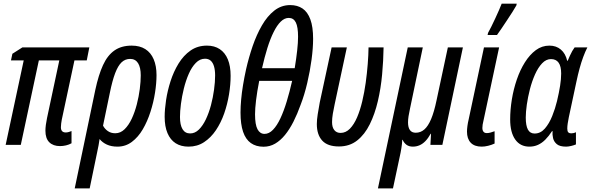

<svg xmlns="http://www.w3.org/2000/svg" viewBox="-20 -799 3260 1059"><path d="M311 6.8Q273.4 6.8 252 -14.2Q230.5 -35.2 230.5 -78.1Q230.5 -92.3 232.9 -110.4Q235.4 -128.4 239.3 -147.5L307.1 -465.8H194.3L94.7 0H11.2L110.8 -465.8H40.5L48.3 -502.4L103.5 -537.6H472.7L458.5 -465.8H390.6L320.8 -139.2Q318.8 -127.9 317.4 -117.7Q315.9 -107.4 315.9 -97.2Q315.9 -82.5 322.8 -75.4Q329.6 -68.4 342.8 -68.4Q351.1 -68.4 359.6 -71Q368.2 -73.7 374.5 -76.2V-8.8Q360.8 -1 344 2.9Q327.1 6.8 311 6.8Z M392.1 240.2 505.9 -304.2Q523.4 -385.7 548.1 -439.7Q572.8 -493.7 611.1 -520.5Q649.4 -547.4 706.1 -547.4Q751 -547.4 781.5 -528.1Q812 -508.8 827.6 -472.2Q843.3 -435.5 843.3 -384.8Q843.3 -340.3 835 -287.4Q826.7 -234.4 809.8 -181.9Q793 -129.4 767.6 -85.9Q742.2 -42.5 707.3 -16.4Q672.4 9.8 627.9 9.8Q593.8 9.8 569.1 -1.7Q544.4 -13.2 529.3 -32.2Q527.3 -16.1 523.7 2.4Q520 21 516.1 39.6L474.6 240.2ZM615.7 -64Q644.5 -64 667.2 -86.2Q689.9 -108.4 706.8 -144.5Q723.6 -180.7 734.6 -223.4Q745.6 -266.1 751 -308.1Q756.3 -350.1 756.3 -383.3Q756.3 -427.2 741.5 -450.7Q726.6 -474.1 697.8 -474.1Q670.4 -474.1 650.6 -455.3Q630.9 -436.5 615.2 -395.5Q599.6 -354.5 585.9 -287.1L548.3 -106Q557.6 -87.9 575 -75.9Q592.3 -64 615.7 -64Z M1020 9.8Q978 9.8 948.7 -9Q919.4 -27.8 903.8 -64.7Q888.2 -101.6 888.2 -154.8Q888.2 -195.3 896 -247.1Q903.8 -298.8 920.7 -351.3Q937.5 -403.8 964.8 -448.5Q992.2 -493.2 1031 -520.3Q1069.8 -547.4 1121.6 -547.4Q1162.6 -547.4 1191.9 -528.1Q1221.2 -508.8 1236.6 -471.7Q1252 -434.6 1252 -380.9Q1252 -332.5 1243.2 -278.6Q1234.4 -224.6 1216.6 -173.3Q1198.7 -122.1 1170.9 -80.8Q1143.1 -39.6 1105.5 -14.9Q1067.9 9.8 1020 9.8ZM1028.8 -63Q1055.2 -63 1076.9 -84.2Q1098.6 -105.5 1115.5 -140.9Q1132.3 -176.3 1143.6 -218.8Q1154.8 -261.2 1160.6 -304.2Q1166.5 -347.2 1166.5 -382.8Q1166.5 -412.1 1160.4 -432.9Q1154.3 -453.6 1142.1 -464.4Q1129.9 -475.1 1110.8 -475.1Q1082.5 -475.1 1060.1 -452.1Q1037.6 -429.2 1021.2 -391.8Q1004.9 -354.5 994.1 -311Q983.4 -267.6 978 -226.1Q972.7 -184.6 972.7 -153.8Q972.7 -109.9 986.8 -86.4Q1001 -63 1028.8 -63Z M1433.6 10.3Q1392.1 10.3 1363.5 -10Q1335 -30.3 1320.8 -72Q1306.6 -113.8 1306.6 -178.2Q1306.6 -211.4 1310.1 -249.8Q1313.5 -288.1 1320.6 -330.6Q1327.6 -373 1337.4 -417.5Q1352.1 -481.9 1373.5 -544.7Q1395 -607.4 1424.6 -658.7Q1454.1 -710 1492.9 -740.5Q1531.7 -771 1580.6 -771Q1620.6 -771 1648.7 -752Q1676.8 -732.9 1691.9 -691.9Q1707 -650.9 1707 -584.5Q1707 -534.7 1698.5 -470.7Q1689.9 -406.7 1674.6 -341.1Q1659.2 -275.4 1638.2 -221.2Q1620.1 -170.4 1598.6 -127.9Q1577.1 -85.4 1552 -54.7Q1526.9 -23.9 1497.6 -6.8Q1468.3 10.3 1433.6 10.3ZM1439 -60.5Q1463.9 -60.5 1485.8 -83.3Q1507.8 -106 1526.6 -146.2Q1545.4 -186.5 1561.5 -239.5Q1577.6 -292.5 1591.3 -353H1409.7Q1397.9 -293 1392.3 -246.1Q1386.7 -199.2 1386.7 -168.5Q1386.7 -111.3 1400.4 -85.9Q1414.1 -60.5 1439 -60.5ZM1425.3 -422.9H1605.5Q1614.3 -476.6 1619.1 -520.5Q1624 -564.5 1624 -596.2Q1624 -650.4 1611.6 -675.3Q1599.1 -700.2 1572.8 -700.2Q1549.3 -700.2 1528.6 -679.9Q1507.8 -659.7 1489.3 -622.3Q1470.7 -585 1454.8 -534.2Q1439 -483.4 1425.3 -422.9Z M1849.6 8.8Q1786.6 8.8 1757.1 -23.7Q1727.5 -56.2 1727.5 -114.7Q1727.5 -137.7 1732.4 -168.7Q1737.3 -199.7 1743.7 -234.4L1809.1 -537.6H1893.1L1825.7 -223.1Q1819.8 -196.8 1815.7 -171.4Q1811.5 -146 1811.5 -125.5Q1811.5 -96.7 1824 -81.3Q1836.4 -65.9 1858.4 -65.9Q1887.2 -65.9 1909.9 -89.1Q1932.6 -112.3 1949.5 -151.6Q1966.3 -190.9 1978 -240.2Q1989.7 -289.6 1997.1 -342.5Q2004.4 -395.5 2008.3 -446Q2012.2 -496.6 2012.7 -537.6H2095.7Q2094.7 -464.8 2087.6 -388.2Q2080.6 -311.5 2064 -240.7Q2047.4 -169.9 2019.5 -113.5Q1991.7 -57.1 1950 -24.2Q1908.2 8.8 1849.6 8.8Z M2064.5 240.2 2229 -537.6H2312L2241.2 -198.7Q2236.3 -176.3 2233.4 -158Q2230.5 -139.6 2230.5 -124Q2230.5 -96.2 2241 -81.5Q2251.5 -66.9 2272.9 -66.9Q2299.8 -66.9 2320.6 -85Q2341.3 -103 2357.9 -142.3Q2374.5 -181.6 2387.7 -245.1L2450.2 -537.6H2533.2L2419.9 0H2354L2357.4 -61.5H2355.5Q2341.8 -36.6 2326.4 -20.8Q2311 -4.9 2293.7 2.4Q2276.4 9.8 2257.3 9.8Q2236.3 9.8 2222.4 -0.2Q2208.5 -10.3 2200.7 -27.8H2198.7Q2198.2 -16.1 2197 -4.6Q2195.8 6.8 2193.8 18.6Q2191.9 30.3 2189.5 43L2147.5 240.2Z M2636.7 9.8Q2596.7 9.8 2576.2 -12Q2555.7 -33.7 2555.7 -73.2Q2555.7 -85.9 2558.1 -104Q2560.5 -122.1 2564.9 -140.1L2649.4 -537.6H2732.9L2646.5 -132.8Q2643.6 -121.6 2642.1 -111.8Q2640.6 -102.1 2640.6 -93.3Q2640.6 -80.1 2646.7 -72.5Q2652.8 -64.9 2665 -64.9Q2674.3 -64.9 2685.5 -67.9Q2696.8 -70.8 2708 -75.2V-7.3Q2691.4 0.5 2672.4 5.1Q2653.3 9.8 2636.7 9.8ZM2669.4 -606 2671.9 -617.7Q2679.7 -631.3 2690.2 -652.6Q2700.7 -673.8 2711.7 -697.5Q2722.7 -721.2 2732.2 -742.9Q2741.7 -764.6 2747.1 -778.8H2830.1L2828.1 -769Q2820.8 -755.9 2806.9 -733.9Q2793 -711.9 2776.6 -687.3Q2760.3 -662.6 2745.4 -640.6Q2730.5 -618.7 2721.2 -606Z M2899.9 9.8Q2849.6 9.8 2821.8 -29.5Q2793.9 -68.8 2793.9 -140.6Q2793.9 -193.8 2803.2 -250.7Q2812.5 -307.6 2830.6 -360.4Q2848.6 -413.1 2875.2 -455.3Q2901.9 -497.6 2935.5 -522.5Q2969.2 -547.4 3010.3 -547.4Q3047.9 -547.4 3073.5 -525.6Q3099.1 -503.9 3108.4 -463.9H3111.3Q3117.2 -478 3123.3 -491.7Q3129.4 -505.4 3136.2 -517.3Q3143.1 -529.3 3149.4 -537.6H3219.7Q3207.5 -513.7 3196.8 -484.6Q3186 -455.6 3176.8 -421.6Q3167.5 -387.7 3159.2 -348.1L3117.2 -151.4Q3113.8 -133.8 3111.3 -118.2Q3108.9 -102.5 3108.9 -89.8Q3108.9 -74.7 3114.5 -69.1Q3120.1 -63.5 3130.4 -63.5Q3136.2 -63.5 3143.1 -64.9Q3149.9 -66.4 3156.7 -69.8V-2.4Q3145.5 2.4 3129.9 6.1Q3114.3 9.8 3102.1 9.8Q3067.9 9.8 3051.5 -3.7Q3035.2 -17.1 3030.5 -37.1Q3025.9 -57.1 3027.8 -75.7H3024.9Q3006.8 -47.9 2987.8 -28.8Q2968.8 -9.8 2947.3 0Q2925.8 9.8 2899.9 9.8ZM2928.7 -62.5Q2961.4 -62.5 2985.4 -90.1Q3009.3 -117.7 3025.9 -159.2Q3042.5 -200.7 3052.2 -241.2Q3063.5 -288.6 3069.3 -325.9Q3075.2 -363.3 3075.2 -393.6Q3075.2 -433.6 3061 -453.4Q3046.9 -473.1 3019 -473.1Q2992.2 -473.1 2970 -449.7Q2947.8 -426.3 2930.9 -388.4Q2914.1 -350.6 2902.8 -306.9Q2891.6 -263.2 2885.7 -221.9Q2879.9 -180.7 2879.9 -150.9Q2879.9 -106 2891.8 -84.2Q2903.8 -62.5 2928.7 -62.5Z"/></svg>

Font: Open Sans Condensed Medium
Style: Italic
Weight: 500
Width: 3
Italic angle: -12°
Designer: Monotype Design Team
Foundry: Monotype Imaging Inc.
Version: Version 3.000